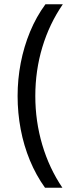

<svg xmlns="http://www.w3.org/2000/svg" viewBox="-20 -760 370 900"><path d="M191 120Q149 61.5 120.2 -8Q91.5 -77.5 77 -154Q62.5 -230.5 62.5 -310Q62.5 -388.5 77.2 -465Q92 -541.5 121 -611.5Q150 -681.5 193 -740H274.5Q211.5 -648.5 178.5 -539Q145.5 -429.5 145.5 -310Q145.5 -192 178 -81.8Q210.5 28.5 272.5 120Z"/></svg>

Font: Encode Sans SC
Style: Regular
Weight: 400
Version: Version 3.002